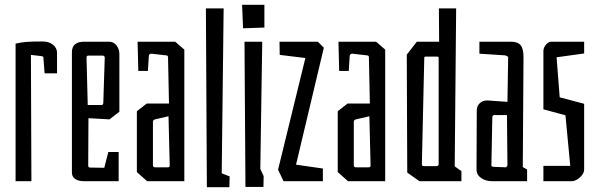

<svg xmlns="http://www.w3.org/2000/svg" viewBox="-20 -756 2493 801"><path d="M45 -574Q66 -579 87.5 -581Q109 -583 157 -583Q184 -583 201 -569.5Q218 -556 218 -535V-450H166L161 -516Q161 -519 159.5 -520Q158 -521 152 -522L109 -527L111 0H45Z M280 -36V-538Q280 -582 331 -582H435Q454 -582 466 -566.5Q478 -551 478 -531V-290L437 -258L349 -263L348 -65Q348 -57 356 -57L415 -56L432 -122H475V0H331Q307 0 293.5 -9.5Q280 -19 280 -36ZM402 -318Q407 -318 409 -320Q411 -322 411 -329L417 -515Q417 -524 408 -524H350Q344 -524 342.5 -522Q341 -520 341 -515L346 -318Z M551 -38V-292L592 -324H685L681 -517Q681 -525 673 -525L612 -532Q603 -532 601 -524L597 -460H557L554 -582H711L749 -549V0H594ZM679 -58Q685 -58 686.5 -60Q688 -62 688 -67L683 -271L627 -258Q618 -256 618 -247V-67Q618 -58 627 -58Z M839 -721H913L905 -33L938 -20L937 25H843Z M1000 -582H1074L1066 -51L1080 -21L1079 24H1004ZM990 -736H1083V-641L994 -638Z M1140 -48 1254 -514 1147 -527 1146 -582H1306L1331 -557L1215 -69L1327 -53V0H1163Z M1389 -38V-292L1430 -324H1523L1519 -517Q1519 -525 1511 -525L1450 -532Q1441 -532 1439 -524L1435 -460H1395L1392 -582H1549L1587 -549V0H1432ZM1517 -58Q1523 -58 1524.5 -60Q1526 -62 1526 -67L1521 -271L1465 -258Q1456 -256 1456 -247V-67Q1456 -58 1465 -58Z M1679 -36 1677 -528 1719 -582H1812L1811 -721H1883L1877 -62L1905 -42V0H1730ZM1801 -63Q1810 -63 1810 -72V-514Q1810 -518 1808.5 -519Q1807 -520 1801 -520H1759Q1753 -520 1751.5 -519Q1750 -518 1750 -514L1740 -72Q1740 -67 1741.5 -65Q1743 -63 1749 -63Z M1968 -47 1969 -291Q1968 -312 1980.5 -324.5Q1993 -337 2013 -337L2097 -331L2100 -519L2088 -525L1980 -532V-582H2112Q2140 -582 2152 -567.5Q2164 -553 2164 -517L2161 -59L2179 -49V0H2034Q2006 0 1987 -13.5Q1968 -27 1968 -47ZM2097 -66 2095 -276H2039L2034 -270L2030 -66Q2030 -63 2031.5 -62Q2033 -61 2039 -60L2092 -58Z M2247 -64H2359L2339 -275L2247 -300V-543Q2247 -557 2257.5 -569.5Q2268 -582 2280 -582H2417V-533L2302 -517L2315 -350L2417 -323V-49Q2417 -32 2399.5 -16Q2382 0 2364 0H2247Z"/></svg>

Font: Bahianita
Style: Regular
Weight: 400
Designer: Pablo Cosgaya & Dani Raskovsky
Foundry: Pablo Cosgaya & Dani Raskovsky
Version: Version 1.008